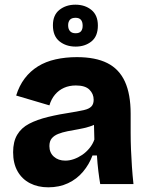

<svg xmlns="http://www.w3.org/2000/svg" viewBox="-20 -786 635 820"><path d="M186 14Q142 14 108 -3.5Q74 -21 55 -54.5Q36 -88 36 -136Q36 -181 53.5 -210.5Q71 -240 104.5 -257.5Q138 -275 185 -286.5Q232 -298 292 -307Q321 -312 340.5 -316.5Q360 -321 370 -331Q380 -341 380 -360Q380 -385 362 -403Q344 -421 304 -421Q276 -421 253.5 -411Q231 -401 215 -382Q199 -363 191 -336L49 -378Q62 -420 85.5 -451Q109 -482 142 -502.5Q175 -523 217.5 -532.5Q260 -542 308 -542Q388 -542 438.5 -516.5Q489 -491 513.5 -437.5Q538 -384 538 -300V-219Q538 -183 539.5 -146.5Q541 -110 543.5 -73.5Q546 -37 550 0H408Q404 -23 400 -55.5Q396 -88 394 -122H375Q361 -84 334.5 -52.5Q308 -21 270.5 -3.5Q233 14 186 14ZM259 -100Q277 -100 295.5 -106.5Q314 -113 331 -124.5Q348 -136 362 -153Q376 -170 383 -190L381 -269L403 -264Q384 -252 361 -245Q338 -238 314.5 -234Q291 -230 268.5 -225.5Q246 -221 228.5 -214Q211 -207 201 -195Q191 -183 191 -162Q191 -134 210 -117Q229 -100 259 -100ZM303 -587Q262 -587 234 -609.5Q206 -632 206 -678Q206 -722 234 -744Q262 -766 302 -766Q343 -766 370.5 -743.5Q398 -721 398 -677Q398 -631 370.5 -609Q343 -587 303 -587ZM303 -644Q319 -644 326 -652.5Q333 -661 333 -676Q333 -693 325.5 -701.5Q318 -710 303 -710Q286 -710 278.5 -701.5Q271 -693 271 -678Q271 -662 279 -653Q287 -644 303 -644Z"/></svg>

Font: Bricolage Grotesque 96pt ExtraBold ExtraBold
Style: Regular
Weight: 800
Version: Version 1.001;gftools[0.9.33.dev8+g029e19f]